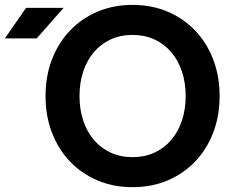

<svg xmlns="http://www.w3.org/2000/svg" viewBox="-20 -755 957 787"><path d="M305.9 -361.3Q305.9 -416.3 321.2 -462Q336.4 -507.8 365.1 -541.4Q393.8 -575 433.8 -593.4Q473.9 -611.8 523.4 -611.8Q573 -611.8 613 -593.4Q653.1 -575 681.8 -541.4Q710.4 -507.8 725.7 -462Q741 -416.3 741 -361.3Q741 -306.4 725.7 -260.6Q710.4 -214.8 681.8 -181.3Q653.1 -147.7 613 -129.3Q573 -110.8 523.4 -110.8Q473.9 -110.8 433.8 -129.3Q393.8 -147.7 365.1 -181.3Q336.4 -214.8 321.2 -260.6Q305.9 -306.4 305.9 -361.3ZM166.7 -361.3Q166.7 -279.8 192.9 -211.5Q219 -143.3 266.8 -93.1Q314.7 -43 380 -15.4Q445.3 12.2 523.4 12.2Q601.8 12.2 667 -15.4Q732.2 -43 780 -93.1Q827.9 -143.3 854 -211.5Q880.1 -279.8 880.1 -361.3Q880.1 -442.9 854 -511.1Q827.9 -579.3 780 -629.5Q732.2 -679.7 667 -707.3Q601.8 -734.9 523.4 -734.9Q445.3 -734.9 380 -707.3Q314.7 -679.7 266.8 -629.5Q219 -579.3 192.9 -511.1Q166.7 -442.9 166.7 -361.3ZM130.4 -597.7H0L86.9 -722.7H240.7Z"/></svg>

Font: Giphurs
Style: Regular
Weight: 400
Version: Version 2.010